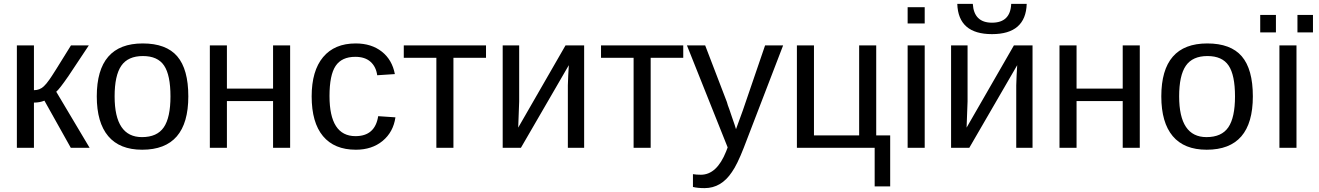

<svg xmlns="http://www.w3.org/2000/svg" viewBox="-20 -762 6800 990"><path d="M67 0V-528H155V-297Q185 -297 206 -317Q219 -329 235 -352Q250 -372 346 -528H438L333 -370Q286 -302 270 -289L442 0H345L209 -243Q185 -233 155 -233V0Z M951 -265Q951 10 713 10Q597 10 538 -60Q479 -130 479 -265Q479 -538 716 -538Q837 -538 894 -471.5Q951 -405 951 -265ZM859 -265Q859 -375 826 -424Q793 -473 717 -473Q640 -473 605.5 -423Q571 -373 571 -265Q571 -55 712 -55Q790 -55 824.5 -105.5Q859 -156 859 -265Z M1062 -528H1150V-305H1388V-528H1476V0H1388V-241H1150V0H1062Z M1679 -267Q1679 -60 1813 -60Q1914 -60 1930 -163L2019 -157Q2008 -81 1953 -35.5Q1898 10 1815 10Q1704 10 1645.5 -60Q1587 -130 1587 -265Q1587 -397 1646 -467.5Q1705 -538 1814 -538Q1895 -538 1948.5 -496Q2002 -454 2016 -380L1925 -374Q1919 -418 1890.5 -443.5Q1862 -469 1812 -469Q1742 -469 1710.5 -422Q1679 -375 1679 -267Z M2062 -464V-528H2486V-464H2318V0H2230V-464Z M2572 -528H2657V-239L2652 -104L2896 -528H2992V0H2908V-322Q2908 -329 2910 -375L2913 -426L2666 0H2572Z M3079 -464V-528H3503V-464H3335V0H3247V-464Z M3613 208Q3577 208 3553 202V136Q3571 139 3594 139Q3676 139 3724 19L3732 -2L3522 -528H3616L3728 -236L3733 -219Q3736 -213 3755 -156Q3771 -111 3775 -96L3810 -192L3925 -528H4018L3815 0Q3781 87 3754 125Q3699 208 3613 208Z M4089 -528H4177V-64H4410V-528H4498V-64H4570V199H4490V0H4089Z M4748 -641H4660V-725H4748ZM4748 0H4660V-528H4748Z M4884 -528H4969V-239L4964 -104L5208 -528H5304V0H5220V-322Q5220 -329 5222 -375L5225 -426L4978 0H4884ZM4916 -742H4996Q5002 -645 5095 -645Q5190 -645 5194 -742H5274Q5269 -586 5095 -586Q4921 -586 4916 -742Z M5443 -528H5531V-305H5769V-528H5857V0H5769V-241H5531V0H5443Z M6440 -265Q6440 10 6202 10Q6086 10 6027 -60Q5968 -130 5968 -265Q5968 -538 6205 -538Q6326 -538 6383 -471.5Q6440 -405 6440 -265ZM6348 -265Q6348 -375 6315 -424Q6282 -473 6206 -473Q6129 -473 6094.5 -423Q6060 -373 6060 -265Q6060 -55 6201 -55Q6279 -55 6313.5 -105.5Q6348 -156 6348 -265Z M6665 0H6577V-528H6665ZM6750 -595H6670V-685H6750ZM6559 -595H6478V-685H6559Z"/></svg>

Font: Libra Sans
Style: Regular
Weight: 400
Foundry: Context Ltd
Version: Version 1.002